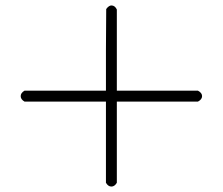

<svg xmlns="http://www.w3.org/2000/svg" viewBox="-20 -603 818 705"><path d="M70 -270H369V-420L370 -570Q380 -583 389 -583Q402 -583 409 -568V-270H707Q722 -262 722 -250Q722 -238 707 -230H409V68Q401 82 389 82Q377 82 369 68V-230H70Q56 -238 56 -250Q56 -262 70 -270Z"/></svg>

Font: KaTeX_Main
Style: Regular
Weight: 400
Version: Version